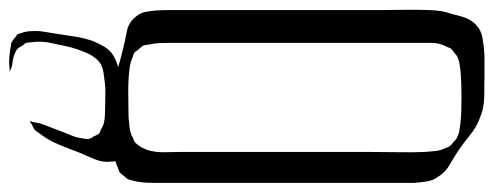

<svg xmlns="http://www.w3.org/2000/svg" viewBox="-368 -458 1055 410"><g transform="rotate(90 159.0 -252.5)"><path d="M238 31Q216 31 184 31.5Q152 32 129 29Q112 27 96 22Q80 17 63 13Q44 8 22 4Q0 0 -12 -17Q-19 -25 -21 -36Q-23 -47 -24 -57Q-25 -72 -25 -87.5Q-25 -103 -25 -118V-540Q-25 -555 -25.5 -584Q-26 -613 -25 -642Q-24 -671 -18 -686Q-15 -698 -11 -712Q-7 -726 1 -736Q14 -752 33 -755.5Q52 -759 71 -760H116Q139 -760 162 -759.5Q185 -759 206 -750Q225 -743 241.5 -729.5Q258 -716 274 -705Q289 -695 305 -686Q321 -677 331 -661Q339 -650 341 -636.5Q343 -623 344 -610V-53Q344 -41 343 -30Q342 -19 339 -8L336 2Q335 3 333.5 5Q332 7 330 9Q328 11 325.5 14.5Q323 18 320 20Q317 21 313.5 22Q310 23 307 25Q291 31 273 31Q255 31 238 31ZM45 -606V-91Q45 -79 45.5 -66.5Q46 -54 49 -42Q49 -37 51 -31L58 -22Q60 -21 61.5 -18.5Q63 -16 64 -14Q69 -10 75 -9Q86 -4 97.5 -2.5Q109 -1 122 0Q142 1 163 0.5Q184 0 204 0Q215 -1 224.5 -2Q234 -3 244 -7Q246 -9 249.5 -10Q253 -11 255 -12Q263 -18 268.5 -28.5Q274 -39 276 -49Q279 -63 278.5 -78Q278 -93 278 -107V-520Q278 -543 278.5 -576.5Q279 -610 278 -632Q277 -644 276 -655Q275 -666 270 -676Q269 -678 268 -681.5Q267 -685 265 -686Q264 -688 262.5 -689.5Q261 -691 259 -692Q256 -694 253.5 -697Q251 -700 248 -701Q241 -705 232 -706.5Q223 -708 215 -709Q193 -711 161 -711Q129 -711 106 -709Q99 -708 91 -707Q83 -706 77 -703Q74 -702 72 -700.5Q70 -699 68 -697Q66 -696 63.5 -694Q61 -692 59 -690Q57 -689 56 -686Q55 -683 54 -681Q45 -665 45 -645.5Q45 -626 45 -606ZM279 106Q271 128 261.5 150.5Q252 173 237 192Q236 194 234 196.5Q232 199 230 201Q225 204 220 206Q219 207 216 209Q213 211 213 210Q212 209 214 205Q215 199 216 193.5Q217 188 219 183L237 136Q240 128 243.5 120Q247 112 248 104Q249 99 250 92.5Q251 86 249 82Q249 80 247.5 78Q246 76 245 75Q244 72 242 68Q240 64 238 63Q237 61 234.5 60.5Q232 60 230 59Q227 57 224 55.5Q221 54 218 53Q210 51 200.5 50.5Q191 50 183 50Q169 50 155 49.5Q141 49 127 51Q118 52 108.5 53.5Q99 55 91 59Q76 68 66.5 89.5Q57 111 52 134Q47 157 44 172Q41 191 44 210Q44 215 46 221Q47 222 48.5 223.5Q50 225 51 227Q53 230 55 233.5Q57 237 60 239Q70 245 82 247Q87 248 91.5 248.5Q96 249 100 251Q102 251 104 253Q107 253 106 254Q106 254 101 254Q98 254 94.5 254.5Q91 255 88 255Q72 255 55 252Q53 251 49.5 251Q46 251 44 250L34 243Q33 241 31 240Q29 239 27 238Q26 236 25.5 233.5Q25 231 24 229Q20 218 20 207Q19 193 21.5 179Q24 165 26 151Q29 131 32 112Q35 93 42 74Q47 62 54 50.5Q61 39 73 32Q81 27 89.5 24.5Q98 22 106 19Q119 15 131.5 11.5Q144 8 157 7Q177 5 197 5.5Q217 6 237 6Q246 6 255 6.5Q264 7 272 9Q275 10 278.5 10.5Q282 11 284 13Q286 14 288 16.5Q290 19 292 21Q293 22 294.5 24Q296 26 297 28Q299 30 298.5 34.5Q298 39 299 41Q300 57 293 73.5Q286 90 279 106Z"/></g></svg>

Font: Rubik Vinyl
Style: Regular
Weight: 400
Designer: Hubert and Fischer, NaN
Foundry: Hubert and Fischer, NaN
Version: Version 2.200